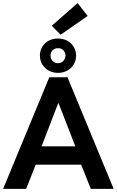

<svg xmlns="http://www.w3.org/2000/svg" viewBox="-21 -1218 753 1238"><path d="M296.9 -719.7H414.1L711.9 0H564.5L502.4 -156.2H209.5L147.5 0H-1ZM236.3 -859.4Q236.3 -890.6 251.5 -916Q266.6 -941.4 293.2 -955.6Q319.8 -969.7 352.5 -969.7Q385.7 -969.7 412.4 -955.6Q439 -941.4 454.3 -916Q469.7 -890.6 469.7 -859.4Q469.7 -828.6 454.6 -803Q439.5 -777.3 412.6 -762.7Q385.7 -748 352.5 -748Q320.3 -748 293.5 -762.7Q266.6 -777.3 251.5 -803Q236.3 -828.6 236.3 -859.4ZM401.4 -859.4Q400.9 -880.4 387.5 -894Q374 -907.7 352.5 -907.2Q332.5 -907.7 318.6 -894Q304.7 -880.4 304.7 -859.4Q304.7 -839.4 318.6 -825Q332.5 -810.5 351.6 -810.5Q373 -810.5 386.7 -824.5Q400.4 -838.4 401.4 -859.4ZM312.5 -1051.8 479.5 -1198.2 543.9 -1115.2 370.1 -994.1ZM464.8 -274.4 357.4 -550.8H353.5L247.1 -274.4Z"/></svg>

Font: Reddit Sans Vanilla
Style: Bold
Weight: 700
Designer: Stephen Hutchings
Foundry: Reddit
Version: Version 1.013